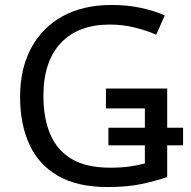

<svg xmlns="http://www.w3.org/2000/svg" viewBox="-20 -744 768 774"><path d="M413 10Q292 10 214 -35Q136 -80 98.5 -161.5Q61 -243 61 -354Q61 -466 105 -549Q149 -632 231.5 -678Q314 -724 431 -724Q491 -724 544.5 -713Q598 -702 644 -682L610 -604Q572 -621 523 -633Q474 -645 423 -645Q295 -645 225 -570.5Q155 -496 155 -357Q155 -268 182.5 -203Q210 -138 269 -103Q328 -68 424 -68Q471 -68 504 -73Q537 -78 564 -85V-158H417V-229H564V-307H407V-387H654V-229H718V-158H654V-30Q602 -13 547 -1.5Q492 10 413 10Z"/></svg>

Font: Go Noto Current
Style: Regular
Weight: 400
Designer: Monotype Design Team
Foundry: Monotype Imaging Inc.
Version: Version 2.007; ttfautohint (v1.8) -l 8 -r 50 -G 200 -x 14 -D